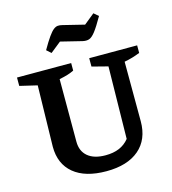

<svg xmlns="http://www.w3.org/2000/svg" viewBox="-131 -1013 1011 1130"><g transform="rotate(-15 375.0 -448.0)"><path d="M378 11Q249 11 179 -47Q109 -105 109 -210L117 -582L11 -607V-658H341V-612Q323 -603 302 -596.5Q281 -590 251 -584V-203Q251 -145 289 -113Q327 -81 397 -81Q445 -81 480.5 -96Q516 -111 541 -142L548 -582L451 -607V-658H743V-612Q721 -603 697.5 -596Q674 -589 647 -584L648 -221Q648 -110 577 -49.5Q506 11 378 11ZM245 -745 218 -769Q245 -816 263.5 -842Q282 -868 295.5 -878.5Q309 -889 321.5 -890Q334 -891 349 -887L479 -855L543 -907L571 -883Q538 -825 517 -798Q496 -771 479 -765.5Q462 -760 440 -765L310 -797Z"/></g></svg>

Font: Piazzolla 24pt
Style: Bold
Weight: 700
Designer: Juan Pablo del Peral
Foundry: Huerta Tipografica
Version: Version 2.005